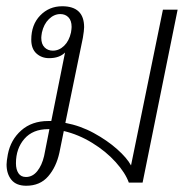

<svg xmlns="http://www.w3.org/2000/svg" viewBox="-20 -584 588 614"><path d="M548 -553 436 0H392Q381 -31 350 -65.5Q319 -100 275 -127Q231 -154 184 -165L170 -96Q160 -50 134 -20Q108 10 64 10Q32 10 16.5 -9Q1 -28 1 -58Q1 -68 5 -90Q14 -137 48 -167Q82 -197 134 -197H144L188 -416Q170 -398 137 -398Q113 -398 96.5 -413Q80 -428 80 -457Q80 -505 108.5 -534.5Q137 -564 179 -564Q249 -564 249 -497Q249 -487 245 -463L189 -191Q237 -182 280 -158.5Q323 -135 354.5 -107Q386 -79 399 -55L501 -553ZM207 -480Q209 -492 209 -498Q209 -518 199 -528.5Q189 -539 173 -539Q153 -539 136.5 -523Q120 -507 114 -480Q112 -468 112 -463Q112 -443 122.5 -432.5Q133 -422 149 -422Q169 -422 185 -437.5Q201 -453 207 -480ZM138 -171H134Q85 -171 58 -140Q31 -109 31 -62Q31 -42 39 -30Q47 -18 63 -18Q84 -18 99 -36.5Q114 -55 121 -85Z"/></svg>

Font: Trirong ExtraLight
Style: Italic
Weight: 275
Italic angle: -12°
Designer: Katatrad Team
Foundry: CadsonDemak
Version: Version 1.003